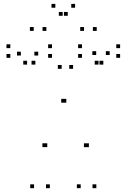

<svg xmlns="http://www.w3.org/2000/svg" viewBox="-20 -971 660 1001"><path d="M239.8 10V-10H219.8V10ZM319.2 -435.7V-455.7H299.2V-435.7ZM325.7 -435.7V-455.7H305.7V-435.7ZM400.7 10V-10H380.7V10ZM482.3 10V-10H462.3V10ZM551.8 -684.2V-704.2H531.8V-684.2ZM518.7 -634.2V-654.2H498.7V-634.2ZM606.2 -669.5V-689.5H586.2V-669.5ZM606.2 -720V-740H586.2V-720ZM407.3 -720V-740H387.3V-720ZM407.3 -669.5V-689.5H387.3V-669.5ZM493.8 -634.2V-654.2H473.8V-634.2ZM481.5 -684.2V-704.2H461.5V-684.2ZM443.5 -203.8V-223.8H423.5V-203.8ZM437.5 -203.8V-223.8H417.5V-203.8ZM361 -612.2V-632.2H341V-612.2ZM301.5 -612.2V-632.2H281.5V-612.2ZM226.5 -204V-224H206.5V-204ZM221 -204V-224H201V-204ZM179.2 -681.5V-701.5H159.2V-681.5ZM164.5 -634.2V-654.2H144.5V-634.2ZM251 -669.5V-689.5H231V-669.5ZM251 -720V-740H231V-720ZM33.8 -720V-740H13.8V-720ZM33.8 -669.5V-689.5H13.8V-669.5ZM121.3 -634.2V-654.2H101.3V-634.2ZM88.7 -681.5V-701.5H68.7V-681.5ZM157.5 10V-10H137.5V10ZM221.8 -810V-830H201.8V-810ZM333.3 -888.7V-908.7H313.3V-888.7ZM306.7 -888.7V-908.7H286.7V-888.7ZM418.2 -810V-830H398.2V-810ZM484.2 -810V-830H464.2V-810ZM371.5 -930.7V-950.7H351.5V-930.7ZM268.5 -930.7V-950.7H248.5V-930.7ZM155.8 -810V-830H135.8V-810Z"/></svg>

Font: Monaspace Xenon Dots Var
Style: Regular
Weight: 400
Designer: Riley Cran and the Lettermatic Team
Version: Version 1.100 (Monaspace Xenon Dots)